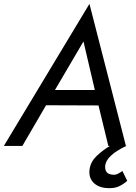

<svg xmlns="http://www.w3.org/2000/svg" viewBox="-45 -757 705 996"><path d="M590 130 615 181Q599 196 576.5 207.5Q554 219 525 219Q471 220 442 192.5Q413 165 420 119Q426 81 456.5 52Q487 23 525 0H517L466 -210L194 -211L71 0H-25L419 -737L608 -1L610 0Q586 11 562.5 26Q539 41 522 59.5Q505 78 501 100Q496 146 538 149Q554 151 566.5 144.5Q579 138 590 130ZM388 -542 240 -290H447Z"/></svg>

Font: Jost*
Style: Italic
Weight: 400
Italic angle: -10°
Version: Version 3.7